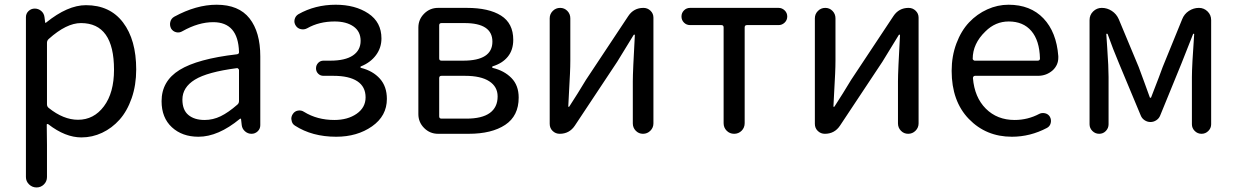

<svg xmlns="http://www.w3.org/2000/svg" viewBox="-20 -577 5333 828"><path d="M91.8 186.5V-502.9Q91.8 -518.6 103 -529.3Q114.3 -540 129.9 -540Q145.5 -540 157.7 -529.8Q169.9 -519.5 171.9 -502.9L174.8 -479.5Q174.8 -478.5 176.3 -478.5Q177.7 -478.5 178.7 -479.5Q271.5 -554.7 350.6 -554.7Q454.1 -554.7 510.7 -480Q567.4 -405.3 567.4 -277.3Q567.4 -210 547.9 -153.8Q528.3 -97.7 495.6 -61Q462.9 -24.4 420.4 -4.4Q377.9 15.6 331.1 15.6Q261.7 15.6 188.5 -41Q186.5 -43 183.6 -42Q180.7 -41 181.6 -38.1L182.6 47.9V186.5Q182.6 205.1 169.4 218.3Q156.2 231.4 137.7 231.4Q119.1 231.4 105.5 218.3Q91.8 205.1 91.8 186.5ZM316.4 -60.5Q384.8 -60.5 428.2 -118.7Q471.7 -176.8 471.7 -276.4Q471.7 -477.5 329.1 -477.5Q266.6 -477.5 190.4 -409.2Q182.6 -402.3 182.6 -392.6V-127Q182.6 -117.2 190.4 -111.3Q253.9 -60.5 316.4 -60.5Z M835.9 12.7Q765.6 12.7 721.2 -28.3Q676.8 -69.3 676.8 -140.6Q676.8 -227.5 754.4 -275.4Q832 -323.2 1001 -342.8Q1011.7 -343.8 1010.7 -353.5Q1006.8 -481.4 899.4 -481.4Q835.9 -481.4 766.6 -442.4Q753.9 -434.6 739.7 -438Q725.6 -441.4 717.8 -454.1Q710.9 -467.8 714.4 -482.4Q717.8 -497.1 731.4 -504.9Q826.2 -556.6 914.1 -556.6Q1009.8 -556.6 1056.2 -497.6Q1102.5 -438.5 1102.5 -334V-37.1Q1102.5 -21.5 1091.3 -10.7Q1080.1 0 1064.5 0Q1048.8 0 1036.6 -10.7Q1024.4 -21.5 1022.5 -37.1L1019.5 -63.5Q1019.5 -65.4 1018.1 -65.4Q1016.6 -65.4 1014.6 -64.5Q920.9 12.7 835.9 12.7ZM862.3 -59.6Q898.4 -59.6 931.6 -75.7Q964.8 -91.8 1003.9 -126Q1010.7 -131.8 1010.7 -141.6V-274.4Q1010.7 -278.3 1007.8 -280.3Q1005.9 -283.2 1002.9 -283.2Q1002 -283.2 1002 -283.2Q874 -266.6 820.3 -233.4Q766.6 -200.2 766.6 -147.5Q766.6 -102.5 792.5 -81.1Q818.4 -59.6 862.3 -59.6Z M1429.7 12.7Q1326.2 12.7 1252 -35.2Q1239.3 -43 1237.3 -58.6Q1236.3 -61.5 1236.3 -64.5Q1236.3 -76.2 1243.2 -85.9Q1251 -97.7 1265.1 -100.1Q1279.3 -102.5 1291 -94.7Q1347.7 -59.6 1421.9 -59.6Q1479.5 -59.6 1518.1 -86.4Q1556.6 -113.3 1556.6 -157.2Q1556.6 -203.1 1521 -226.6Q1485.4 -250 1418 -250H1375Q1361.3 -250 1352.1 -259.3Q1342.8 -268.6 1342.8 -282.2Q1342.8 -295.9 1352.1 -305.7Q1361.3 -315.4 1375 -315.4H1404.3Q1468.8 -315.4 1502 -337.9Q1535.2 -360.4 1535.2 -400.9Q1535.2 -441.4 1504.4 -462.9Q1473.6 -484.4 1422.9 -484.4Q1356.4 -484.4 1304.7 -455.1Q1292 -448.2 1277.8 -451.2Q1263.7 -454.1 1255.9 -465.8Q1247.1 -478.5 1250.5 -493.2Q1253.9 -507.8 1266.6 -515.6Q1338.9 -556.6 1427.7 -556.6Q1511.7 -556.6 1568.4 -519Q1625 -481.4 1625 -411.1Q1625 -371.1 1601.6 -339.4Q1578.1 -307.6 1537.1 -291Q1534.2 -290 1534.2 -287.6Q1534.2 -285.2 1537.1 -284.2Q1587.9 -271.5 1618.2 -237.8Q1648.4 -204.1 1648.4 -150.4Q1648.4 -77.1 1584.5 -32.2Q1520.5 12.7 1429.7 12.7Z M1869.1 0Q1834 0 1809.1 -24.9Q1784.2 -49.8 1784.2 -85V-458Q1784.2 -493.2 1809.1 -518.1Q1834 -543 1869.1 -543H1993.2Q2087.9 -543 2140.6 -509.8Q2193.4 -476.6 2193.4 -405.3Q2193.4 -361.3 2169.9 -332.5Q2146.5 -303.7 2104.5 -291Q2102.5 -290 2102.5 -287.6Q2102.5 -285.2 2104.5 -284.2Q2154.3 -272.5 2185.5 -240.7Q2216.8 -209 2216.8 -156.2Q2216.8 -77.1 2158.7 -38.6Q2100.6 0 2001 0ZM1874 -325.2Q1874 -315.4 1883.8 -315.4H1977.5Q2103.5 -315.4 2103.5 -397.5Q2103.5 -477.5 1983.4 -477.5H1883.8Q1874 -477.5 1874 -467.8ZM1874 -75.2Q1874 -65.4 1883.8 -65.4H1991.2Q2058.6 -65.4 2092.3 -89.8Q2126 -114.3 2126 -161.1Q2126 -203.1 2089.8 -226.6Q2053.7 -250 1985.4 -250H1883.8Q1874 -250 1874 -240.2Z M2393.6 0Q2376 0 2363.3 -12.2Q2350.6 -24.4 2350.6 -43V-498Q2350.6 -516.6 2363.8 -529.8Q2377 -543 2395.5 -543Q2414.1 -543 2426.8 -529.8Q2439.5 -516.6 2439.5 -498V-316.4Q2439.5 -291 2438 -258.3Q2436.5 -225.6 2434.1 -184.1Q2431.6 -142.6 2430.7 -118.2Q2430.7 -116.2 2432.6 -116.2Q2434.6 -116.2 2435.5 -118.2Q2471.7 -173.8 2506.8 -232.4L2689.5 -507.8Q2712.9 -543 2754.9 -543Q2772.5 -543 2785.2 -530.8Q2797.9 -518.6 2797.9 -501V-44.9Q2797.9 -26.4 2784.7 -13.2Q2771.5 0 2752.9 0Q2734.4 0 2721.7 -13.2Q2709 -26.4 2709 -44.9V-226.6Q2709 -268.6 2717.8 -425.8Q2717.8 -427.7 2715.8 -427.7Q2713.9 -427.7 2712.9 -426.8Q2656.2 -335 2641.6 -310.5L2459 -35.2Q2435.5 0 2393.6 0Z M3100.6 -45.9V-459Q3100.6 -468.8 3090.8 -468.8H2956.1Q2940.4 -468.8 2929.7 -479.5Q2918.9 -490.2 2918.9 -505.9Q2918.9 -521.5 2929.7 -532.2Q2940.4 -543 2956.1 -543H3337.9Q3352.5 -543 3363.8 -532.2Q3375 -521.5 3375 -505.9Q3375 -490.2 3363.8 -479.5Q3352.5 -468.8 3337.9 -468.8H3201.2Q3191.4 -468.8 3191.4 -459V-45.9Q3191.4 -26.4 3178.2 -13.2Q3165 0 3146 0Q3127 0 3113.8 -13.2Q3100.6 -26.4 3100.6 -45.9Z M3537.1 0Q3519.5 0 3506.8 -12.2Q3494.1 -24.4 3494.1 -43V-498Q3494.1 -516.6 3507.3 -529.8Q3520.5 -543 3539.1 -543Q3557.6 -543 3570.3 -529.8Q3583 -516.6 3583 -498V-316.4Q3583 -291 3581.5 -258.3Q3580.1 -225.6 3577.6 -184.1Q3575.2 -142.6 3574.2 -118.2Q3574.2 -116.2 3576.2 -116.2Q3578.1 -116.2 3579.1 -118.2Q3615.2 -173.8 3650.4 -232.4L3833 -507.8Q3856.4 -543 3898.4 -543Q3916 -543 3928.7 -530.8Q3941.4 -518.6 3941.4 -501V-44.9Q3941.4 -26.4 3928.2 -13.2Q3915 0 3896.5 0Q3877.9 0 3865.2 -13.2Q3852.5 -26.4 3852.5 -44.9V-226.6Q3852.5 -268.6 3861.3 -425.8Q3861.3 -427.7 3859.4 -427.7Q3857.4 -427.7 3856.4 -426.8Q3799.8 -335 3785.2 -310.5L3602.5 -35.2Q3579.1 0 3537.1 0Z M4343.8 12.7Q4232.4 12.7 4158.2 -64Q4084 -140.6 4084 -271.5Q4084 -335 4104.5 -389.6Q4125 -444.3 4159.2 -480.5Q4193.4 -516.6 4237.8 -536.6Q4282.2 -556.6 4329.1 -556.6Q4423.8 -556.6 4480 -497.6Q4536.1 -438.5 4543.9 -335Q4543.9 -331.1 4543.9 -328.1Q4543.9 -296.9 4520.5 -274.4Q4493.2 -250 4456.1 -250H4184.6Q4180.7 -250 4178.2 -247.1Q4175.8 -244.1 4175.8 -240.2Q4182.6 -157.2 4231.4 -108.4Q4280.3 -59.6 4355.5 -59.6Q4412.1 -59.6 4461.9 -85.9Q4473.6 -91.8 4487.3 -88.4Q4501 -85 4507.8 -73.2Q4514.6 -60.5 4511.2 -46.4Q4507.8 -32.2 4495.1 -25.4Q4422.9 12.7 4343.8 12.7ZM4174.8 -323.2Q4174.8 -320.3 4177.7 -318.4Q4179.7 -315.4 4183.6 -315.4H4455.1Q4460 -315.4 4462.4 -317.9Q4464.8 -320.3 4464.8 -324.2Q4464.8 -324.2 4464.8 -325.2Q4462.9 -402.3 4427.7 -443.4Q4392.6 -484.4 4330.1 -484.4Q4272.5 -484.4 4229.5 -441.4Q4174.8 -388.7 4174.8 -323.2Z M4678.7 -41V-490.2Q4678.7 -512.7 4694.3 -527.8Q4710 -543 4731.4 -543Q4754.9 -543 4774.9 -529.8Q4794.9 -516.6 4804.7 -494.1L4890.6 -288.1Q4898.4 -266.6 4914.6 -223.1Q4930.7 -179.7 4938.5 -157.2Q4938.5 -155.3 4941.4 -155.3Q4944.3 -155.3 4944.3 -157.2Q4985.4 -262.7 4994.1 -288.1L5078.1 -494.1Q5086.9 -516.6 5106.9 -529.8Q5127 -543 5150.4 -543Q5171.9 -543 5187.5 -527.8Q5203.1 -512.7 5203.1 -490.2V-41Q5203.1 -24.4 5190.9 -12.2Q5178.7 0 5161.6 0Q5144.5 0 5132.3 -12.2Q5120.1 -24.4 5120.1 -41V-245.1Q5120.1 -292 5129.9 -429.7Q5129.9 -431.6 5127.9 -431.6Q5126 -431.6 5125 -429.7Q5123 -424.8 5075.2 -303.7L4983.4 -79.1Q4978.5 -66.4 4966.8 -58.6Q4955.1 -50.8 4941.4 -50.8Q4927.7 -50.8 4916 -58.6Q4904.3 -66.4 4899.4 -79.1L4805.7 -303.7Q4779.3 -366.2 4756.8 -429.7Q4755.9 -431.6 4753.4 -431.6Q4751 -431.6 4751 -429.7Q4752 -412.1 4754.9 -370.6Q4757.8 -329.1 4759.3 -297.4Q4760.7 -265.6 4760.7 -245.1V-41Q4760.7 -24.4 4749 -12.2Q4737.3 0 4720.2 0Q4703.1 0 4690.9 -12.2Q4678.7 -24.4 4678.7 -41Z"/></svg>

Font: Gen Jyuu GothicX Regular
Style: Regular
Weight: 400
Designer: [Source Han Sans]
Ryoko NISHIZUKA  (kana & ideographs); Paul D. Hunt (Latin, Greek & Cyrillic); Wenlong ZHANG  (bopomofo
Version: Version 1.002.20150607